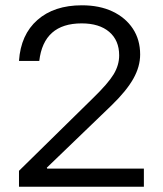

<svg xmlns="http://www.w3.org/2000/svg" viewBox="-20 -705 615 725"><path d="M51.7 0V-60L331.7 -335Q388.3 -390 409.2 -424.6Q430 -459.2 430 -495.8Q430 -552.5 392.5 -584.6Q355 -616.7 288.3 -616.7Q145 -616.7 128.3 -475H51.7Q58.3 -574.2 121.3 -629.6Q184.2 -685 289.2 -685Q355.8 -685 405 -661.7Q454.2 -638.3 481.7 -596.7Q509.2 -555 509.2 -499.2Q509.2 -453.3 483.3 -407.5Q457.5 -361.7 400.8 -306.7L156.7 -71.7L158.3 -68.3H523.3V0Z"/></svg>

Font: Funnel Display Light Light
Style: Regular
Weight: 300
Version: Version 1.000